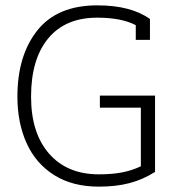

<svg xmlns="http://www.w3.org/2000/svg" viewBox="-20 -682 644 717"><path d="M45 -321Q45 -475 119.5 -568.5Q194 -662 343 -662Q469 -662 540 -611V-533H487V-588Q434 -616 343 -616Q224 -616 160 -538.5Q96 -461 96 -321Q96 -185 163.5 -108Q231 -31 349 -31Q398 -31 435 -38Q472 -45 506 -61V-280H353V-325H559V-40Q513 -11 463 2Q413 15 349 15Q251 15 182.5 -28Q114 -71 79.5 -147Q45 -223 45 -321Z"/></svg>

Font: Pridi ExtraLight
Style: Regular
Weight: 275
Designer: Katatrad Team
Foundry: CadsonDemak
Version: Version 1.001